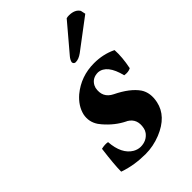

<svg xmlns="http://www.w3.org/2000/svg" viewBox="-204 -765 864 864"><g transform="rotate(-45 228.0 -333.0)"><path d="M79.1 -146Q102.5 -151.4 119.6 -147.9Q125.5 -66.9 173.8 -38.6Q190.4 -29.3 208 -28.8Q246.6 -28.8 268.1 -57.1Q275.4 -67.4 277.3 -78.1Q288.1 -129.4 248.5 -153.3Q245.6 -155.3 243.2 -155.8Q194.8 -179.7 156.2 -224.6Q149.4 -232.4 145 -238.8Q121.6 -273.4 129.9 -314Q140.1 -357.4 180.2 -392.1Q242.7 -443.8 326.2 -443.8Q382.8 -443.8 430.2 -421.4Q432.1 -420.4 433.1 -419.9Q436 -373 423.8 -314Q407.7 -305.2 383.8 -309.1Q361.8 -397.9 309.6 -401.9Q272.5 -401.9 256.8 -371.6Q253.9 -365.2 252.4 -359.9Q242.2 -305.7 290 -282.2Q360.4 -248 390.1 -205.1Q413.1 -169.9 402.3 -119.1Q386.7 -45.4 297.9 -9.3Q250 9.8 201.7 9.8Q129.9 9.8 69.8 -11.2Q68.4 -11.7 67.4 -12.2Q67.4 -55.2 79.1 -146ZM382.3 -673.8Q389.2 -675.8 398.9 -675.8Q436.5 -675.3 450.7 -651.9L455.6 -628.9L312.5 -521Q290.5 -504.9 271.5 -504.9Q261.2 -504.9 258.3 -515.1Q257.8 -517.6 258.3 -519Q261.7 -531.7 271.5 -543Z"/></g></svg>

Font: Linux Libertine Slanted O
Style: Bold Slanted
Weight: 700
Designer: Philipp H. Poll
Foundry: Philipp H. Poll
Version: Version 5.0.0